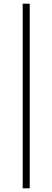

<svg xmlns="http://www.w3.org/2000/svg" viewBox="-20 -770 284 1040"><path d="M103 250V-750H141V250Z"/></svg>

Font: TypoPRO Source Serif Pro
Style: Regular
Weight: 300
Designer: Frank Grießhammer
Foundry: Adobe Systems Incorporated
Version: Version 1.017;PS (version unavailable);hotconv 1.0.79;makeot